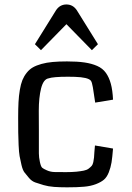

<svg xmlns="http://www.w3.org/2000/svg" viewBox="-20 -823 583 851"><path d="M60.5 0ZM481 -381.3 401.9 -368.2 391.6 -436Q387.7 -459.5 382.3 -465.8Q369.6 -480.5 312 -482.4Q298.3 -482.9 281.7 -482.9Q215.3 -482.9 194.8 -475.6Q172.4 -471.7 162.1 -431.2Q151.9 -390.6 151.9 -332L152.3 -247.6Q152.3 -230 152.3 -199.2Q152.3 -159.2 152.3 -142.8Q152.3 -126.5 156.7 -105.7Q161.1 -85 166.7 -79.8Q172.4 -74.7 188 -67.9Q203.6 -61 221.4 -60.5Q239.3 -60.1 272.9 -60.1Q299.3 -60.1 318.6 -62Q337.9 -64 351.3 -66.7Q364.7 -69.3 373.3 -75.9Q381.8 -82.5 386.5 -87.9Q391.1 -93.3 393.6 -104.7Q396 -116.2 396.7 -124.5Q397.5 -132.8 398.4 -149.7Q399.4 -166.5 400.9 -178.2L481 -164.6Q478 -126.5 474.4 -103.5Q470.7 -80.6 462.2 -59.1Q453.6 -37.6 440.7 -26.6Q427.7 -15.6 405 -6.8Q382.3 2 352.3 4.6Q322.3 7.3 277.3 7.3Q245.1 7.3 219.5 5.4Q193.8 3.4 172.9 -2.7Q151.9 -8.8 136.2 -14.4Q120.6 -20 108.6 -34.2Q96.7 -48.3 88.6 -58.6Q80.6 -68.8 75.2 -91.8Q69.8 -114.7 66.9 -130.9Q64 -147 62.5 -179.9Q61 -212.9 60.8 -235.8Q60.5 -258.8 60.5 -302.2Q60.5 -341.3 62 -369.9Q63.5 -398.4 67.9 -424.6Q72.3 -450.7 79.3 -468Q86.4 -485.4 98.4 -500.5Q110.4 -515.6 125.7 -524.4Q141.1 -533.2 163.8 -539.6Q186.5 -545.9 213.6 -548.3Q240.7 -550.8 276.9 -550.8Q323.2 -550.8 354.7 -546.1Q386.2 -541.5 410.6 -530.8Q435.1 -520 449.2 -500.2Q463.4 -480.5 471.2 -451.9Q479 -423.3 481 -381.3ZM274.4 -715.8 161.6 -600.6 134.8 -627 228.5 -777.8Q245.6 -803.2 274.4 -803.2Q303.2 -803.2 320.3 -777.8L414.1 -627L387.2 -600.6Z"/></svg>

Font: Coda
Style: Regular
Weight: 400
Designer: vernon adams
Foundry: vernon adams
Version: Version 2.000; ttfautohint (v0.8) -r 50 -G 200 -x